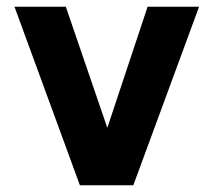

<svg xmlns="http://www.w3.org/2000/svg" viewBox="-20 -550 634 570"><path d="M375.8 0H217.2L23 -530H175.4L319 -111H278.8L418.2 -530H571Z"/></svg>

Font: Be Vietnam Pro Variable Thin
Style: Regular
Weight: 100
Designer: Lam Bao, Tony Le, Vietanh Nguyen
Foundry: Yellow Type Foundry
Version: Version 1.002